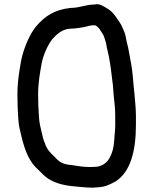

<svg xmlns="http://www.w3.org/2000/svg" viewBox="-20 -732 726 909"><path d="M314.6 -694.5C237.1 -686.5 192 -654.6 151.5 -607.9C120.6 -570.7 93.3 -506.9 80.3 -446.7L72.3 -399C66.8 -363.1 62.5 -327.9 62.5 -286C62.5 -265.6 62.8 -245 63.5 -225.6C66.2 -186.5 65.7 -151.9 73.2 -121.9C87.6 -57.1 101.9 -2.7 132.3 39.9C142.2 54.7 153 63.3 166.8 77.2L183.8 94.2C213.9 124.2 256.7 141.2 314.2 148.6C350.7 151.4 380.4 156.4 418.6 156.5C427.7 155.9 437.5 155.2 446.2 154.5C478.7 152.7 501.3 141 526.7 127.2C596.8 83.5 623.5 -15.5 623.5 -140V-185C623.5 -217.9 619.1 -255.8 616.5 -287.9L611.5 -337.9C608.3 -382.1 604.1 -417.7 595.8 -457.5C591 -481.4 588.6 -501.2 582.9 -521.7C577.1 -543.1 576.2 -559.5 570.4 -576.3C561.7 -595.6 556.4 -612.4 546.8 -625.7C528.5 -651.4 519.1 -670.6 493.4 -688.4C469.6 -702.1 452.6 -716.5 428.9 -710.8C428.2 -710.7 427 -710.5 426 -710.5H424C387.9 -710.5 357.8 -694.8 314.6 -694.5ZM415 58.5H399C377.7 58.5 348.9 54.6 325.2 50.4C311.4 48.9 289.5 47.2 273.4 39.2C257.8 31.4 246.9 19.9 236.1 7.9C219.1 -7.3 201.4 -25.3 192.3 -54.6C185.5 -69.9 182.3 -81.9 177.8 -103.3C172.1 -128.2 166.2 -148.4 164.5 -178.1C161.8 -209.8 160.5 -249.3 160.5 -285C160.5 -340.2 168.7 -383.4 176.7 -429.1C183.5 -468.6 205.1 -516.7 226 -544.5C226.2 -544.7 226.5 -545.1 226.7 -545.4C245.4 -566.1 273.1 -596.5 318 -596.5C338.1 -596.5 359.4 -601 380.4 -604.2C390.8 -607.1 409 -612.5 424 -612.5L426 -612.5C433 -612.5 438.6 -608.1 444.8 -601.8C454.3 -592.4 459.3 -580.4 466 -571.5C472 -563.5 474.7 -550.6 477.7 -542.5C484.1 -526.5 484 -511.1 488.1 -497.3C498.1 -457 504.6 -412.6 509.4 -369.5L514.4 -329.6C514.4 -329.4 514.4 -329.2 514.5 -329L518.4 -278.3C521.9 -250.6 525.5 -215.9 525.5 -185L525.5 -140C525.5 -127 524.8 -114 523.4 -101.7C521.2 -78.1 520.6 -47.2 514 -22.7C503.1 15.5 486.2 49.5 439.1 57.3C438.6 57.4 437.7 57.5 437 57.5C430.5 57.5 422.9 58.5 415 58.5Z"/></svg>

Font: Smoothie
Style: Light
Weight: 400
Foundry: Cannot Into Space Fonts
Version: Version 0.8